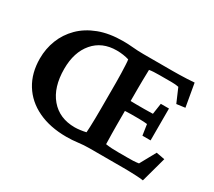

<svg xmlns="http://www.w3.org/2000/svg" viewBox="-114 -792 1129 1014"><g transform="rotate(30 450.5 -285.0)"><path d="M372.1 8.8Q272.5 8.8 198.7 -26.4Q125 -61.5 85 -126.5Q44.9 -191.4 44.9 -280.3Q44.9 -339.8 65.9 -393.6Q86.9 -447.3 128.9 -489.3Q170.9 -531.2 233.9 -555.2Q296.9 -579.1 381.8 -579.1Q411.1 -579.1 441.9 -576.2Q472.7 -573.2 506.8 -573.2H685.5Q703.1 -573.2 725.1 -573.7Q747.1 -574.2 770.5 -575.2Q793.9 -576.2 816.4 -578.1L840.8 -438.5L789.1 -431.6L752.9 -515.6Q742.2 -517.6 732.4 -518.6Q722.7 -519.5 710.9 -519.5H635.7Q617.2 -519.5 601.1 -518.6Q585 -517.6 574.2 -515.6Q574.2 -509.8 573.7 -493.2Q573.2 -476.6 572.8 -452.6Q572.3 -428.7 572.3 -399.4V-175.8Q572.3 -147.5 572.8 -124.5Q573.2 -101.6 573.7 -85.9Q574.2 -70.3 574.2 -62.5Q593.8 -59.6 611.3 -58.6Q628.9 -57.6 651.4 -57.6H706.1Q729.5 -57.6 741.7 -58.1Q753.9 -58.6 761.2 -59.6Q768.6 -60.5 775.4 -61.5L828.1 -157.2L879.9 -147.5L837.9 5.9Q816.4 2.9 794.9 2Q773.4 1 753.9 0.5Q734.4 0 716.8 0H510.7Q474.6 0 441.4 4.4Q408.2 8.8 372.1 8.8ZM385.7 -56.6Q400.4 -56.6 418.9 -59.1Q437.5 -61.5 453.1 -65.4Q454.1 -77.1 455.1 -100.1Q456.1 -123 456.5 -152.3Q457 -181.6 457 -211.9V-371.1Q457 -399.4 456.1 -427.2Q455.1 -455.1 454.1 -477.1Q453.1 -499 451.2 -508.8Q435.5 -513.7 416 -516.6Q396.5 -519.5 376 -519.5Q287.1 -519.5 235.4 -459Q183.6 -398.4 183.6 -296.9Q183.6 -184.6 237.8 -120.6Q292 -56.6 385.7 -56.6ZM717.8 -197.3 708 -262.7Q701.2 -263.7 688 -264.6Q674.8 -265.6 656.2 -265.6H608.4Q591.8 -265.6 577.1 -264.6Q562.5 -263.7 551.8 -262.7V-326.2Q562.5 -325.2 577.1 -324.7Q591.8 -324.2 608.4 -324.2H656.2Q674.8 -324.2 688 -324.7Q701.2 -325.2 708 -325.2L717.8 -391.6H767.6V-197.3Z"/></g></svg>

Font: Crimson Pro ExtraLight SemiBold
Style: Regular
Weight: 600
Version: Version 1.002